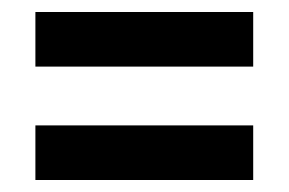

<svg xmlns="http://www.w3.org/2000/svg" viewBox="-20 -482 482 320"><path d="M39 -462H402V-371H39ZM39 -273H402V-182H39Z"/></svg>

Font: Noto Sans Devanagari UI ExtraCondensed SemiBold
Style: Regular
Weight: 600
Width: 2
Designer: Jelle Bosma - Monotype Design Team
Foundry: Monotype Imaging Inc.
Version: Version 2.004; ttfautohint (v1.8.4.7-5d5b)